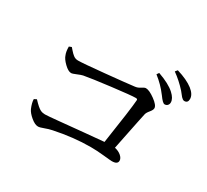

<svg xmlns="http://www.w3.org/2000/svg" viewBox="-145 -1023 1289 1193"><g transform="rotate(30 500.0 -426.5)"><path d="M158.2 -584 175.8 -590.8Q179.7 -585.9 189 -575.7Q198.2 -565.4 203.1 -560.5Q208 -555.7 215.8 -549.3Q223.6 -543 232.4 -540Q241.2 -537.1 251 -537.1Q285.2 -537.1 434.1 -551.8Q583 -566.4 636.7 -573.2Q657.2 -575.2 675.3 -587.4Q693.4 -599.6 703.1 -599.6Q727.5 -599.6 769 -569.3Q810.5 -539.1 810.5 -517.6Q810.5 -504.9 794.9 -486.3Q779.3 -467.8 776.4 -454.1Q771.5 -432.6 763.2 -391.6Q754.9 -350.6 741.7 -286.1Q728.5 -221.7 720.7 -182.6Q749 -176.8 767.6 -160.6Q786.1 -144.5 786.1 -127Q786.1 -100.6 745.1 -100.6Q734.4 -100.6 683.6 -106Q632.8 -111.3 588.9 -111.3Q465.8 -111.3 331.1 -83Q306.6 -78.1 279.8 -67.9Q252.9 -57.6 240.2 -57.6Q217.8 -57.6 188.5 -82Q159.2 -106.4 148.4 -129.9Q132.8 -167 132.8 -192.4L150.4 -201.2Q187.5 -161.1 208 -151.4Q222.7 -144.5 240.2 -144.5Q257.8 -144.5 333 -151.9Q408.2 -159.2 504.4 -168.5Q600.6 -177.7 646.5 -181.6Q686.5 -444.3 690.4 -504.9Q691.4 -510.7 688 -513.2Q684.6 -515.6 678.7 -515.6Q646.5 -515.6 511.2 -499Q376 -482.4 325.2 -472.7Q311.5 -469.7 286.6 -459Q261.7 -448.2 252 -448.2Q231.4 -448.2 202.6 -476.1Q173.8 -503.9 167 -527.3Q158.2 -547.9 158.2 -584ZM715.8 -707 726.6 -722.7Q809.6 -693.4 847.7 -658.2Q880.9 -627.9 880.9 -599.6Q880.9 -586.9 873 -578.6Q865.2 -570.3 852.5 -570.3Q838.9 -570.3 810.5 -610.4Q807.6 -613.3 806.6 -615.2Q769.5 -665 715.8 -707ZM805.7 -779.3 818.4 -794.9Q893.6 -772.5 935.5 -740.2Q973.6 -710 973.6 -677.7Q973.6 -649.4 948.2 -649.4Q942.4 -649.4 936 -653.8Q929.7 -658.2 925.3 -663.1Q920.9 -668 913.1 -678.2Q905.3 -688.5 899.4 -695.3Q856.4 -743.2 805.7 -779.3Z"/></g></svg>

Font: GenYoMin TW TTF Medium
Style: Regular
Weight: 500
Version: Version 1.300